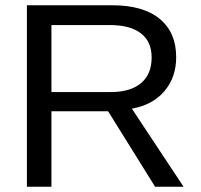

<svg xmlns="http://www.w3.org/2000/svg" viewBox="-20 -708 762 728"><path d="M568 0 390 -286H175V0H82V-688H406Q523 -688 585.5 -636.5Q648 -585 648 -491Q648 -415 603.5 -362.5Q559 -310 480 -296L676 0ZM555 -490Q555 -550 514.5 -581.5Q474 -613 396 -613H175V-359H400Q475 -359 515 -393Q555 -427 555 -490Z"/></svg>

Font: Libra Sans
Style: Regular
Weight: 400
Foundry: Context Ltd
Version: Version 1.000; ttfautohint (v1.3)